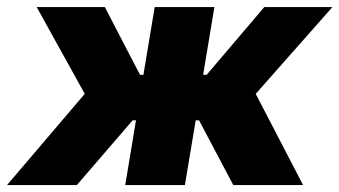

<svg xmlns="http://www.w3.org/2000/svg" viewBox="-53 -536 982 556"><path d="M-32.7 0 192.4 -264.2 53.2 -515.6H250.5L352.5 -319.3H362.3L395 -515.6H567.9L535.2 -319.3H545.4L712.4 -515.6H909.7L687.5 -264.2L824.7 0H622.6L523.4 -187.5H513.7L482.4 0H309.6L340.8 -187.5H331.1L169.4 0Z"/></svg>

Font: Inter Display Extra Bold
Style: Italic
Weight: 800
Italic angle: -9.39999°
Designer: Rasmus Andersson
Foundry: rsms
Version: Version 4.000;git-4fc901f